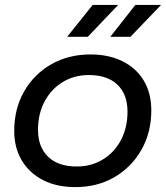

<svg xmlns="http://www.w3.org/2000/svg" viewBox="-20 -757 677 783"><path d="M287 6Q211 6 155.5 -22.5Q100 -51 69 -102.5Q38 -154 38 -223Q38 -313 78 -383.5Q118 -454 188.5 -494.5Q259 -535 349 -535Q424 -535 480 -507Q536 -479 566.5 -428Q597 -377 597 -307Q597 -217 557 -146.5Q517 -76 447.5 -35Q378 6 287 6ZM293 -78Q353 -78 400 -107Q447 -136 473.5 -186.5Q500 -237 500 -302Q500 -372 459 -411.5Q418 -451 342 -451Q283 -451 236 -422.5Q189 -394 162 -343.5Q135 -293 135 -227Q135 -158 176 -118Q217 -78 293 -78ZM430 -607 532 -737H637L512 -607ZM254 -607 358 -737H462L338 -607Z"/></svg>

Font: MOST Montserrat Medium
Style: Italic
Weight: 500
Italic angle: -11.3°
Designer: Julieta Ulanovsky
Foundry: Julieta Ulanovsky
Version: Version 8.000;March 11, 2024;FontCreator 15.0.0.2926 64-bit